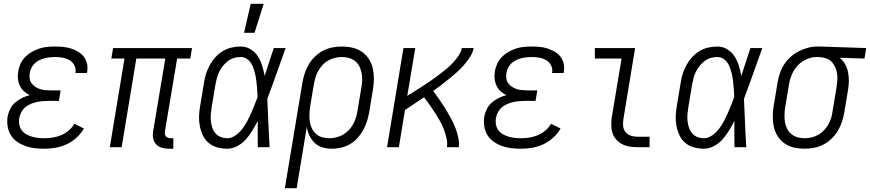

<svg xmlns="http://www.w3.org/2000/svg" viewBox="-20 -772 4563 1007"><path d="M212 8Q186 8 160.5 5Q135 2 112 -6.5Q89 -15 69 -29Q49 -43 36.5 -63.5Q24 -84 20 -109.5Q16 -135 20 -161Q24 -181 33.5 -200.5Q43 -220 60 -234.5Q77 -249 96.5 -258.5Q116 -268 136 -273Q119 -281 105.5 -293.5Q92 -306 84 -323Q76 -340 74 -359.5Q72 -379 76 -399Q79 -419 88.5 -439Q98 -459 113.5 -474.5Q129 -490 148 -500.5Q167 -511 187 -517.5Q207 -524 227.5 -526Q248 -528 269 -528Q290 -528 311.5 -526Q333 -524 352.5 -517.5Q372 -511 390 -500.5Q408 -490 420 -474Q432 -458 436.5 -437.5Q441 -417 437 -395L436 -389H375L376 -392Q379 -412 370 -429.5Q361 -447 344.5 -456.5Q328 -466 308.5 -469.5Q289 -473 269 -473Q255 -473 241.5 -471.5Q228 -470 214 -466.5Q200 -463 186.5 -456.5Q173 -450 162.5 -440Q152 -430 145 -416.5Q138 -403 136 -390Q134 -375 135.5 -361Q137 -347 145 -336Q153 -325 164 -317.5Q175 -310 188 -305.5Q201 -301 215 -299.5Q229 -298 243 -298H298L289 -243H234Q219 -243 203 -241.5Q187 -240 171.5 -236.5Q156 -233 140.5 -226.5Q125 -220 112.5 -209.5Q100 -199 92 -184Q84 -169 81 -153Q78 -136 81 -119.5Q84 -103 93 -90Q102 -77 116.5 -68.5Q131 -60 146.5 -55.5Q162 -51 178.5 -49Q195 -47 212 -47Q234 -47 256.5 -50.5Q279 -54 300.5 -63Q322 -72 340.5 -87.5Q359 -103 370 -123L420 -98Q405 -71 381 -49.5Q357 -28 329 -15Q301 -2 271 3Q241 8 212 8Z M866 8Q847 8 829 3Q811 -2 799 -15Q787 -28 783.5 -46Q780 -64 783 -83L847 -465H695L618 0H556L633 -465H564L573 -520H987L978 -465H909L845 -83Q844 -76 845 -69Q846 -62 850 -57Q854 -52 861 -49.5Q868 -47 875 -47H889V8Z M1172 8Q1145 8 1119.5 1Q1094 -6 1074.5 -22.5Q1055 -39 1044 -62Q1033 -85 1028 -110.5Q1023 -136 1024 -163Q1025 -190 1030 -218L1050 -338Q1053 -361 1060.5 -384.5Q1068 -408 1080 -430Q1092 -452 1109.5 -471.5Q1127 -491 1148.5 -504Q1170 -517 1194.5 -522.5Q1219 -528 1242 -528Q1271 -528 1294.5 -513.5Q1318 -499 1332.5 -476.5Q1347 -454 1355 -427.5Q1363 -401 1368 -374Q1380 -411 1392 -447.5Q1404 -484 1416 -520H1478Q1454 -453 1430.5 -386.5Q1407 -320 1382 -254Q1385 -191 1387.5 -127Q1390 -63 1394 0H1332Q1331 -34 1331.5 -68.5Q1332 -103 1332 -138Q1319 -113 1304 -88Q1289 -63 1270 -41.5Q1251 -20 1225 -6Q1199 8 1172 8ZM1172 -47Q1194 -47 1214.5 -61.5Q1235 -76 1250 -95Q1265 -114 1276 -135Q1287 -156 1296.5 -177Q1306 -198 1314.5 -220Q1323 -242 1331 -263Q1330 -285 1328.5 -306Q1327 -327 1324.5 -348Q1322 -369 1317 -389Q1312 -409 1304 -427.5Q1296 -446 1280 -459.5Q1264 -473 1242 -473Q1225 -473 1207.5 -468Q1190 -463 1175.5 -452Q1161 -441 1149.5 -426.5Q1138 -412 1130 -396Q1122 -380 1117.5 -363Q1113 -346 1110 -329L1090 -209Q1087 -190 1085.5 -172Q1084 -154 1086 -136.5Q1088 -119 1093.5 -102.5Q1099 -86 1110 -73Q1121 -60 1137.5 -53.5Q1154 -47 1172 -47ZM1260 -600 1295 -752H1363L1315 -600Z M1474 215 1566 -338Q1570 -362 1578 -386.5Q1586 -411 1599 -433.5Q1612 -456 1631.5 -475Q1651 -494 1674 -506Q1697 -518 1722.5 -523Q1748 -528 1772 -528Q1801 -528 1828 -522Q1855 -516 1877 -501Q1899 -486 1914 -463.5Q1929 -441 1935 -414.5Q1941 -388 1941 -359.5Q1941 -331 1936 -302L1916 -182Q1912 -159 1904.5 -135.5Q1897 -112 1885 -90Q1873 -68 1855.5 -48.5Q1838 -29 1815.5 -16Q1793 -3 1769 2.5Q1745 8 1721 8Q1695 8 1671.5 1Q1648 -6 1631 -22Q1614 -38 1603.5 -59.5Q1593 -81 1589 -106L1536 215ZM1707 -47Q1725 -47 1743.5 -51.5Q1762 -56 1779 -65.5Q1796 -75 1809.5 -89.5Q1823 -104 1832.5 -121Q1842 -138 1847 -155.5Q1852 -173 1855 -191L1875 -311Q1879 -331 1879.5 -350.5Q1880 -370 1876.5 -388.5Q1873 -407 1865 -423.5Q1857 -440 1842.5 -451.5Q1828 -463 1810 -468Q1792 -473 1772 -473Q1754 -473 1736 -468.5Q1718 -464 1701 -454.5Q1684 -445 1671 -430.5Q1658 -416 1648.5 -399Q1639 -382 1634 -364Q1629 -346 1626 -329L1607 -215Q1604 -195 1603 -175.5Q1602 -156 1604.5 -137Q1607 -118 1615 -100.5Q1623 -83 1636.5 -70.5Q1650 -58 1668.5 -52.5Q1687 -47 1707 -47Z M2010 0 2096 -520H2158L2116 -269Q2136 -282 2157 -295Q2178 -308 2198 -321Q2218 -334 2238.5 -348Q2259 -362 2278 -376.5Q2297 -391 2316.5 -406.5Q2336 -422 2352.5 -439.5Q2369 -457 2383.5 -477.5Q2398 -498 2402 -520H2464Q2460 -496 2445 -473Q2430 -450 2413 -430.5Q2396 -411 2376 -393Q2356 -375 2335.5 -358.5Q2315 -342 2294 -326Q2273 -310 2252 -295Q2264 -279 2275.5 -262.5Q2287 -246 2298.5 -229Q2310 -212 2320.5 -194.5Q2331 -177 2341 -159Q2351 -141 2359.5 -122.5Q2368 -104 2374.5 -84Q2381 -64 2385 -43Q2389 -22 2386 0H2324Q2327 -20 2323.5 -38.5Q2320 -57 2314.5 -74.5Q2309 -92 2301.5 -109Q2294 -126 2285 -141.5Q2276 -157 2266.5 -172.5Q2257 -188 2246.5 -203Q2236 -218 2225.5 -233Q2215 -248 2204 -262Q2179 -245 2154 -228.5Q2129 -212 2104 -195L2072 0Z M2712 8Q2686 8 2660.5 5Q2635 2 2612 -6.5Q2589 -15 2569 -29Q2549 -43 2536.5 -63.5Q2524 -84 2520 -109.5Q2516 -135 2520 -161Q2524 -181 2533.5 -200.5Q2543 -220 2560 -234.5Q2577 -249 2596.5 -258.5Q2616 -268 2636 -273Q2619 -281 2605.5 -293.5Q2592 -306 2584 -323Q2576 -340 2574 -359.5Q2572 -379 2576 -399Q2579 -419 2588.5 -439Q2598 -459 2613.5 -474.5Q2629 -490 2648 -500.5Q2667 -511 2687 -517.5Q2707 -524 2727.5 -526Q2748 -528 2769 -528Q2790 -528 2811.5 -526Q2833 -524 2852.5 -517.5Q2872 -511 2890 -500.5Q2908 -490 2920 -474Q2932 -458 2936.5 -437.5Q2941 -417 2937 -395L2936 -389H2875L2876 -392Q2879 -412 2870 -429.5Q2861 -447 2844.5 -456.5Q2828 -466 2808.5 -469.5Q2789 -473 2769 -473Q2755 -473 2741.5 -471.5Q2728 -470 2714 -466.5Q2700 -463 2686.5 -456.5Q2673 -450 2662.5 -440Q2652 -430 2645 -416.5Q2638 -403 2636 -390Q2634 -375 2635.5 -361Q2637 -347 2645 -336Q2653 -325 2664 -317.5Q2675 -310 2688 -305.5Q2701 -301 2715 -299.5Q2729 -298 2743 -298H2798L2789 -243H2734Q2719 -243 2703 -241.5Q2687 -240 2671.5 -236.5Q2656 -233 2640.5 -226.5Q2625 -220 2612.5 -209.5Q2600 -199 2592 -184Q2584 -169 2581 -153Q2578 -136 2581 -119.5Q2584 -103 2593 -90Q2602 -77 2616.5 -68.5Q2631 -60 2646.5 -55.5Q2662 -51 2678.5 -49Q2695 -47 2712 -47Q2734 -47 2756.5 -50.5Q2779 -54 2800.5 -63Q2822 -72 2840.5 -87.5Q2859 -103 2870 -123L2920 -98Q2905 -71 2881 -49.5Q2857 -28 2829 -15Q2801 -2 2771 3Q2741 8 2712 8Z M3323 0Q3301 0 3280.5 -3.5Q3260 -7 3242 -16.5Q3224 -26 3211 -41.5Q3198 -57 3192 -76Q3186 -95 3186 -116.5Q3186 -138 3189 -159L3240 -465H3100V-520H3311L3250 -150Q3247 -132 3248 -113.5Q3249 -95 3259.5 -81Q3270 -67 3287 -61Q3304 -55 3322 -55H3387V0Z M3672 8Q3645 8 3619.5 1Q3594 -6 3574.5 -22.5Q3555 -39 3544 -62Q3533 -85 3528 -110.5Q3523 -136 3524 -163Q3525 -190 3530 -218L3550 -338Q3553 -361 3560.5 -384.5Q3568 -408 3580 -430Q3592 -452 3609.5 -471.5Q3627 -491 3648.5 -504Q3670 -517 3694.5 -522.5Q3719 -528 3742 -528Q3771 -528 3794.5 -513.5Q3818 -499 3832.5 -476.5Q3847 -454 3855 -427.5Q3863 -401 3868 -374Q3880 -411 3892 -447.5Q3904 -484 3916 -520H3978Q3954 -453 3930.5 -386.5Q3907 -320 3882 -254Q3885 -191 3887.5 -127Q3890 -63 3894 0H3832Q3831 -34 3831.5 -68.5Q3832 -103 3832 -138Q3819 -113 3804 -88Q3789 -63 3770 -41.5Q3751 -20 3725 -6Q3699 8 3672 8ZM3672 -47Q3694 -47 3714.5 -61.5Q3735 -76 3750 -95Q3765 -114 3776 -135Q3787 -156 3796.5 -177Q3806 -198 3814.5 -220Q3823 -242 3831 -263Q3830 -285 3828.5 -306Q3827 -327 3824.5 -348Q3822 -369 3817 -389Q3812 -409 3804 -427.5Q3796 -446 3780 -459.5Q3764 -473 3742 -473Q3725 -473 3707.5 -468Q3690 -463 3675.5 -452Q3661 -441 3649.5 -426.5Q3638 -412 3630 -396Q3622 -380 3617.5 -363Q3613 -346 3610 -329L3590 -209Q3587 -190 3585.5 -172Q3584 -154 3586 -136.5Q3588 -119 3593.5 -102.5Q3599 -86 3610 -73Q3621 -60 3637.5 -53.5Q3654 -47 3672 -47Z M4201 8Q4172 8 4145 2Q4118 -4 4096 -19Q4074 -34 4059.5 -56.5Q4045 -79 4039 -105.5Q4033 -132 4033 -160.5Q4033 -189 4038 -218L4058 -338Q4062 -362 4070 -386.5Q4078 -411 4092 -433Q4106 -455 4126 -473Q4146 -491 4169.5 -503Q4193 -515 4217.5 -521.5Q4242 -528 4267 -528H4281L4523 -520L4514 -465L4384 -469Q4401 -455 4412 -436Q4423 -417 4427.5 -395Q4432 -373 4432 -349.5Q4432 -326 4428 -302L4408 -182Q4404 -158 4396 -133.5Q4388 -109 4374.5 -86.5Q4361 -64 4341.5 -45Q4322 -26 4299 -14Q4276 -2 4250.5 3Q4225 8 4201 8ZM4201 -47Q4219 -47 4237.5 -51.5Q4256 -56 4272.5 -65.5Q4289 -75 4302.5 -89.5Q4316 -104 4325.5 -121Q4335 -138 4340 -156Q4345 -174 4347 -191L4367 -311Q4370 -330 4371.5 -348Q4373 -366 4370.5 -383.5Q4368 -401 4361.5 -417Q4355 -433 4344 -445.5Q4333 -458 4316.5 -464.5Q4300 -471 4282 -472L4272 -473H4263Q4245 -473 4227 -467.5Q4209 -462 4193 -452.5Q4177 -443 4163.5 -428.5Q4150 -414 4141 -397.5Q4132 -381 4126.5 -363.5Q4121 -346 4118 -329L4098 -209Q4095 -189 4094.5 -169.5Q4094 -150 4097 -131.5Q4100 -113 4108.5 -96.5Q4117 -80 4131 -68.5Q4145 -57 4163 -52Q4181 -47 4201 -47Z"/></svg>

Font: Iosevka Curly Light
Style: Italic
Weight: 300
Italic angle: -9°
Monospace: yes
Designer: Belleve Invis
Foundry: Belleve Invis
Version: Version 22.1.2; ttfautohint (v1.8.4)